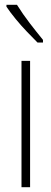

<svg xmlns="http://www.w3.org/2000/svg" viewBox="-20 -784 215 804"><path d="M106 0H70V-529H106ZM51 -764Q76 -724 104.5 -687Q133 -650 160 -617V-606H137Q118 -625 93.5 -650.5Q69 -676 46 -704Q23 -732 7 -756V-764Z"/></svg>

Font: Noto Sans Tamil ExtraCondensed ExtraLight
Style: Regular
Weight: 200
Width: 2
Designer: Jelle Bosma - Monotype Design Team
Foundry: Monotype Imaging Inc.
Version: Version 2.004; ttfautohint (v1.8.4.7-5d5b)